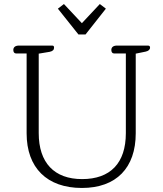

<svg xmlns="http://www.w3.org/2000/svg" viewBox="-20 -921 809 952"><path d="M369 -750H404L505 -878L475 -901L386 -806L297 -901L267 -878ZM386 11C557 11 653 -89 653 -260V-655L702 -665C716 -668 724 -675 724 -685C724 -690 722 -695 714 -695H560C542 -695 532 -687 532 -673C532 -663 537 -656 545 -656H604V-261C604 -112 527 -33 387 -33C249 -33 172 -114 172 -261V-655L226 -664C241 -667 248 -674 248 -684C248 -690 247 -695 239 -695H74C56 -695 46 -687 46 -673C46 -663 51 -656 59 -656H112V-260C112 -89 213 11 386 11Z"/></svg>

Font: Maitree Light
Style: Regular
Weight: 300
Designer: CadsonDemak Team
Foundry: CadsonDemak
Version: Version 1.000;PS 001.000;hotconv 1.0.88;makeotf.lib2.5.64775